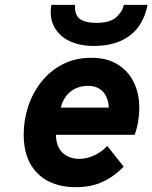

<svg xmlns="http://www.w3.org/2000/svg" viewBox="-20 -762 630 794"><path d="M292.5 12Q228.5 12 180.2 -12.5Q132 -37 105 -85.5Q78 -134 78 -206Q78 -265 96.5 -321.5Q115 -378 151 -423.5Q187 -469 239 -496Q291 -523 358 -523Q422 -523 466.2 -495.8Q510.5 -468.5 533.2 -422Q556 -375.5 556 -317Q556 -289.5 551.5 -261Q547 -232.5 537 -204.5H211.5Q211.5 -171.5 224 -149.5Q236.5 -127.5 258.5 -116.2Q280.5 -105 308.5 -105Q339.5 -105 371 -120Q402.5 -135 423.5 -158.5L491.5 -73Q454 -33.5 406.2 -10.8Q358.5 12 292.5 12ZM231.5 -317H430Q428.5 -344 418.5 -364.2Q408.5 -384.5 389.8 -395.8Q371 -407 344.5 -407Q317.5 -407 294.8 -397.2Q272 -387.5 255.5 -367.2Q239 -347 231.5 -317ZM366.5 -572Q310.5 -572 268 -592Q225.5 -612 204.5 -650.2Q183.5 -688.5 192.5 -742H290Q288.5 -700 310 -683.8Q331.5 -667.5 380 -667.5Q435 -667.5 461 -691Q487 -714.5 492 -742H590Q580.5 -690.5 553.2 -652.2Q526 -614 479.5 -593Q433 -572 366.5 -572Z"/></svg>

Font: Overpass ExtraBold
Style: Italic
Weight: 800
Italic angle: -10°
Designer: Delve Withrington, Dave Bailey, Thomas Jockin
Foundry: Delve Fonts LLC
Version: Version 4.000